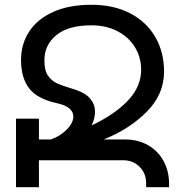

<svg xmlns="http://www.w3.org/2000/svg" viewBox="-20 -784 775 804"><path d="M688 -14V0H592V-17Q592 -58 564.5 -85.5Q537 -113 496 -113H143V0H47V-287H143V-200H193Q231 -213 259 -241Q287 -269 287 -296Q287 -337 218 -352Q136 -370 102.5 -413.5Q69 -457 68 -529V-532Q68 -599 102 -651.5Q136 -704 202.5 -734Q269 -764 363 -764Q456 -764 524.5 -728.5Q593 -693 630 -629.5Q667 -566 667 -484Q667 -389 594.5 -316Q522 -243 414 -200H504Q557 -200 599 -176.5Q641 -153 664.5 -110.5Q688 -68 688 -14ZM297 -408Q339 -394 358.5 -370Q378 -346 378 -316Q378 -289 364 -259Q455 -302 509.5 -356.5Q564 -411 570 -474Q571 -480 571 -492Q571 -544 545 -586.5Q519 -629 471.5 -653.5Q424 -678 363 -678Q266 -678 216 -637Q166 -596 166 -532V-529Q166 -489 181 -467Q196 -445 220 -434.5Q244 -424 297 -408Z"/></svg>

Font: Montserrat arm2
Style: Regular
Weight: 400
Designer: Julieta Ulanovsky
Foundry: Julieta Ulanovsky
Version: Version 6.000